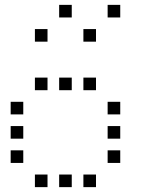

<svg xmlns="http://www.w3.org/2000/svg" viewBox="-20 -796 640 792"><path d="M225 -776Q224 -776 224 -776Q224 -776 224 -775V-725Q224 -724 224 -724Q224 -724 225 -724H275Q276 -724 276 -724Q276 -724 276 -725V-775Q276 -776 276 -776Q276 -776 275 -776ZM425 -776Q424 -776 424 -776Q424 -776 424 -775V-725Q424 -724 424 -724Q424 -724 425 -724H475Q476 -724 476 -724Q476 -724 476 -725V-775Q476 -776 476 -776Q476 -776 475 -776ZM125 -676Q124 -676 124 -676Q124 -676 124 -675V-625Q124 -624 124 -624Q124 -624 125 -624H175Q176 -624 176 -624Q176 -624 176 -625V-675Q176 -676 176 -676Q176 -676 175 -676ZM325 -676Q324 -676 324 -676Q324 -676 324 -675V-625Q324 -624 324 -624Q324 -624 325 -624H375Q376 -624 376 -624Q376 -624 376 -625V-675Q376 -676 376 -676Q376 -676 375 -676ZM125 -476Q124 -476 124 -476Q124 -476 124 -475V-425Q124 -424 124 -424Q124 -424 125 -424H175Q176 -424 176 -424Q176 -424 176 -425V-475Q176 -476 176 -476Q176 -476 175 -476ZM225 -476Q224 -476 224 -476Q224 -476 224 -475V-425Q224 -424 224 -424Q224 -424 225 -424H275Q276 -424 276 -424Q276 -424 276 -425V-475Q276 -476 276 -476Q276 -476 275 -476ZM325 -476Q324 -476 324 -476Q324 -476 324 -475V-425Q324 -424 324 -424Q324 -424 325 -424H375Q376 -424 376 -424Q376 -424 376 -425V-475Q376 -476 376 -476Q376 -476 375 -476ZM25 -376Q24 -376 24 -376Q24 -376 24 -375V-325Q24 -324 24 -324Q24 -324 25 -324H75Q76 -324 76 -324Q76 -324 76 -325V-375Q76 -376 76 -376Q76 -376 75 -376ZM425 -376Q424 -376 424 -376Q424 -376 424 -375V-325Q424 -324 424 -324Q424 -324 425 -324H475Q476 -324 476 -324Q476 -324 476 -325V-375Q476 -376 476 -376Q476 -376 475 -376ZM25 -276Q24 -276 24 -276Q24 -276 24 -275V-225Q24 -224 24 -224Q24 -224 25 -224H75Q76 -224 76 -224Q76 -224 76 -225V-275Q76 -276 76 -276Q76 -276 75 -276ZM425 -276Q424 -276 424 -276Q424 -276 424 -275V-225Q424 -224 424 -224Q424 -224 425 -224H475Q476 -224 476 -224Q476 -224 476 -225V-275Q476 -276 476 -276Q476 -276 475 -276ZM25 -176Q24 -176 24 -176Q24 -176 24 -175V-125Q24 -124 24 -124Q24 -124 25 -124H75Q76 -124 76 -124Q76 -124 76 -125V-175Q76 -176 76 -176Q76 -176 75 -176ZM425 -176Q424 -176 424 -176Q424 -176 424 -175V-125Q424 -124 424 -124Q424 -124 425 -124H475Q476 -124 476 -124Q476 -124 476 -125V-175Q476 -176 476 -176Q476 -176 475 -176ZM125 -76Q124 -76 124 -76Q124 -76 124 -75V-25Q124 -24 124 -24Q124 -24 125 -24H175Q176 -24 176 -24Q176 -24 176 -25V-75Q176 -76 176 -76Q176 -76 175 -76ZM225 -76Q224 -76 224 -76Q224 -76 224 -75V-25Q224 -24 224 -24Q224 -24 225 -24H275Q276 -24 276 -24Q276 -24 276 -25V-75Q276 -76 276 -76Q276 -76 275 -76ZM325 -76Q324 -76 324 -76Q324 -76 324 -75V-25Q324 -24 324 -24Q324 -24 325 -24H375Q376 -24 376 -24Q376 -24 376 -25V-75Q376 -76 376 -76Q376 -76 375 -76Z"/></svg>

Font: Doto
Style: Regular
Weight: 400
Monospace: yes
Version: Version 1.000